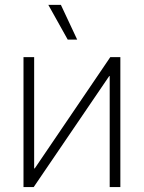

<svg xmlns="http://www.w3.org/2000/svg" viewBox="-20 -762 586 782"><path d="M470.2 0H426.8V-452.1H424.8L117.2 0H75.7V-529.3H119.1V-76.2H121.6L429.2 -529.3H470.2ZM255.9 -600.6 176.8 -742.2H228L294.4 -600.6Z"/></svg>

Font: Inter 24pt ExtraLight
Style: Regular
Weight: 250
Designer: Rasmus Andersson
Foundry: rsms
Version: Version 4.001;git-66647c0bb